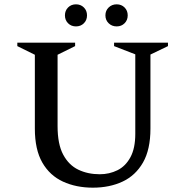

<svg xmlns="http://www.w3.org/2000/svg" viewBox="-20 -857 856 887"><path d="M409 10Q332 10 271 -18Q210 -46 175.5 -106Q141 -166 141 -263V-604L60 -644V-660H327V-644L246 -604V-274Q246 -191 272 -142.5Q298 -94 342 -73Q386 -52 441 -52Q485 -52 522.5 -70.5Q560 -89 582.5 -130.5Q605 -172 605 -239V-606L507 -644V-660H756V-644L675 -605V-263Q675 -166 640.5 -106Q606 -46 546 -18Q486 10 409 10ZM331 -735Q309 -735 294.5 -749.5Q280 -764 280 -786Q280 -808 294.5 -822.5Q309 -837 331 -837Q353 -837 367.5 -822.5Q382 -808 382 -786Q382 -764 367.5 -749.5Q353 -735 331 -735ZM519 -735Q497 -735 482 -749.5Q467 -764 467 -786Q467 -808 482 -822.5Q497 -837 519 -837Q541 -837 555.5 -822.5Q570 -808 570 -786Q570 -764 555.5 -749.5Q541 -735 519 -735Z"/></svg>

Font: Spectral SC Medium
Style: Regular
Weight: 500
Designer: Jean-Baptiste Levee
Foundry: Production Type
Version: Version 2.001